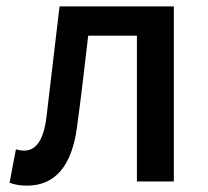

<svg xmlns="http://www.w3.org/2000/svg" viewBox="-20 -570 652 603"><path d="M65 13C154 13 206 -50 222 -172C235 -267 246 -364 257 -458H410V0H526V-550H167C153 -434 140 -318 126 -203C117 -128 92 -97 56 -97C46 -97 38 -99 30 -101L10 4C27 10 43 13 65 13Z"/></svg>

Font: Genne Gothic Medium
Style: Regular
Weight: 500
Designer: Ryoko NISHIZUKA (kana & ideographs); Paul D. Hunt (Latin, Greek & Cyrillic); Wenlong ZHANG (bopomofo); Sandoll Communica
Foundry: Adobe Systems Incorporated
Version: Version 1.004;PS 1.004;hotconv 16.6.51;makeotf.lib2.5.65220